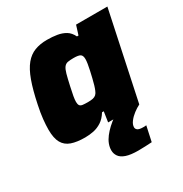

<svg xmlns="http://www.w3.org/2000/svg" viewBox="-167 -644 926 972"><g transform="rotate(-30 296.0 -158.5)"><path d="M164 8Q116 8 84.5 -3Q53 -14 37.5 -41.5Q22 -69 22 -119Q22 -145 25.5 -179Q29 -213 38 -255Q54 -333 72.5 -384Q91 -435 115 -464Q139 -493 170.5 -505Q202 -517 242 -517Q274 -517 301 -512.5Q328 -508 349 -495.5Q370 -483 383 -456H392L409 -510H592L484 0H302L311 -60H301Q283 -31 260.5 -16.5Q238 -2 213.5 3Q189 8 164 8ZM265 -140Q283 -140 294.5 -142.5Q306 -145 313.5 -152Q321 -159 326 -172Q330 -181 335 -197.5Q340 -214 344.5 -233.5Q349 -253 353.5 -272.5Q358 -292 360.5 -308.5Q363 -325 363 -335Q363 -356 352.5 -363Q342 -370 313 -370Q292 -370 279 -367.5Q266 -365 257.5 -354Q249 -343 242.5 -319.5Q236 -296 227 -255Q220 -224 216.5 -204Q213 -184 213 -171Q213 -157 218 -150Q223 -143 235 -141.5Q247 -140 265 -140ZM364 200Q319 200 293 191Q267 182 256 166Q245 150 245 131Q245 94 272.5 58Q300 22 346 -10L484 0Q466 9 447.5 23Q429 37 416 54Q403 71 403 87Q403 97 412 103.5Q421 110 444 110Q447 110 451 110Q455 110 462 109L443 197Q427 198 404.5 199Q382 200 364 200Z"/></g></svg>

Font: Saira Thin ExtraBold
Style: Italic
Weight: 800
Italic angle: -12°
Version: Version 1.101